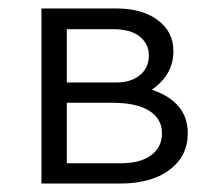

<svg xmlns="http://www.w3.org/2000/svg" viewBox="-20 -434 502 454"><path d="M339 -222Q424 -193 424 -119Q424 -65 381 -32.5Q338 0 264 0H78V-414H255Q316 -414 353 -386.5Q390 -359 390 -313Q390 -257 339 -222ZM247 -365H138V-239H255Q290 -239 311 -256.5Q332 -274 332 -303Q332 -330 310.5 -347.5Q289 -365 247 -365ZM266 -48Q312 -48 337.5 -67Q363 -86 363 -119Q363 -153 333 -172Q303 -191 245 -191H138V-48Z"/></svg>

Font: EauTest
Style: Italic
Weight: 400
Italic angle: -12°
Designer: Christian Thalmann (Catharsis Fonts)
Version: Version 0.001;PS 000.001;hotconv 1.0.88;makeotf.lib2.5.64775